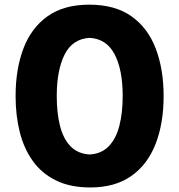

<svg xmlns="http://www.w3.org/2000/svg" viewBox="-20 -802 780 836"><path d="M373 14.2Q285.6 14.2 223.6 -16.4Q161.6 -46.9 122.8 -101.1Q84 -155.3 65.9 -227.5Q47.9 -299.8 47.9 -383.3Q47.9 -500.5 81.8 -590.3Q115.7 -680.2 186.8 -731Q257.8 -781.7 368.7 -781.7Q481 -781.7 552.5 -731Q624 -680.2 658.2 -590.3Q692.4 -500.5 692.4 -383.8Q692.4 -264.2 657.2 -174.6Q622.1 -85 551.3 -35.4Q480.5 14.2 373 14.2ZM370.6 -129.4Q421.9 -132.3 453.6 -165.3Q485.4 -198.2 499.8 -254.6Q514.2 -311 514.2 -383.8Q514.2 -498.5 479 -565.7Q443.8 -632.8 370.6 -637.2Q295.4 -632.8 261.2 -564.2Q227.1 -495.6 227.1 -383.8Q227.1 -310.5 241.2 -254.2Q255.4 -197.8 287.1 -165Q318.8 -132.3 370.6 -129.4Z"/></svg>

Font: Pinar DS1 Bold
Style: Regular
Weight: 700
Designer: Amin Abedi
Version: Version 3.000